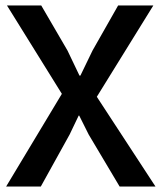

<svg xmlns="http://www.w3.org/2000/svg" viewBox="-20 -683 592 703"><path d="M206.5 -339.4 5.4 -663.1H130.9L227.1 -498L271 -406.2H274.4L318.8 -498L412.6 -663.1H541.5L334.5 -328.6L549.3 0H418L304.7 -190.4L270 -259.8H268.1L234.9 -190.4L129.4 0H2.4Z"/></svg>

Font: Basic
Style: Regular
Weight: 400
Designer: Magnus Gaarde
Foundry: Magnus Gaarde
Version: Version 1.003; ttfautohint (v1.1) -l 6 -r 16 -G 0 -x 16 -D l